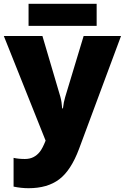

<svg xmlns="http://www.w3.org/2000/svg" viewBox="-21 -741 651 1001"><path d="M-1 -553.2H200.2L293.9 -235.8Q300.8 -210.9 303.2 -175.8H307.1Q311 -209.5 318.8 -234.9L415 -553.2H609.9L391.1 35.2Q349.1 147.5 287.8 193.8Q226.6 240.2 127.9 240.2Q89.8 240.2 49.8 231.9V82Q75.7 87.9 108.9 87.9Q134.3 87.9 153.3 78.1Q172.4 68.4 186.5 50.5Q200.7 32.7 216.8 -7.8ZM127.9 -721.2H482.9V-606H127.9Z"/></svg>

Font: Black Ops One [rus by aLiNcE]
Style: Regular
Weight: 400
Designer: James Grieshaber
Foundry: James Grieshaber
Version: Version 1.002;May 25, 2024;FontCreator 13.0.0.2680 64-bit